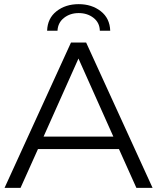

<svg xmlns="http://www.w3.org/2000/svg" viewBox="-20 -905 757 925"><path d="M2 0 322 -700H395L715 0H637L553 -187H163L79 0ZM190 -247H526L358 -623ZM207 -757Q209 -817 252.5 -851Q296 -885 359 -885Q422 -885 465.5 -851Q509 -817 511 -757H461Q460 -796 430.5 -819Q401 -842 359 -842Q318 -842 288.5 -819Q259 -796 257 -757Z"/></svg>

Font: Modern
Style: Small
Weight: 400
Designer: Julieta Ulanovsky
Foundry: Julieta Ulanovsky
Version: Version 8.000